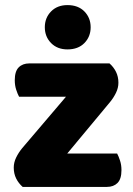

<svg xmlns="http://www.w3.org/2000/svg" viewBox="-20 -733 521 754"><path d="M69 1Q53 -13 43.5 -32Q34 -51 34 -75Q34 -95 43.5 -114.5Q53 -134 67 -151L239 -353H55Q49 -364 43.5 -381Q38 -398 38 -418Q38 -453 53.5 -468.5Q69 -484 95 -484H410Q426 -470 435.5 -451Q445 -432 445 -408Q445 -388 435.5 -368.5Q426 -349 412 -332L244 -130H440Q446 -119 451.5 -102Q457 -85 457 -65Q457 -30 441.5 -14.5Q426 1 400 1ZM156 -626Q156 -663 180.5 -688Q205 -713 245 -713Q287 -713 311.5 -688Q336 -663 336 -626Q336 -589 311.5 -564Q287 -539 245 -539Q205 -539 180.5 -564Q156 -589 156 -626Z"/></svg>

Font: Baloo Chettan
Style: Regular
Weight: 400
Designer: Maithili Shingre and Ek Type
Foundry: Ek Type
Version: Version 1.443;PS 1.000;hotconv 16.6.51;makeotf.lib2.5.65220;